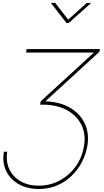

<svg xmlns="http://www.w3.org/2000/svg" viewBox="-20 -1058 702 1294"><path d="M6.3 -35.2H28.8Q18.6 31.2 43.2 83Q67.9 134.8 119.6 164.1Q171.4 193.4 240.7 193.4Q316.4 193.4 381.1 159.2Q445.8 125 489.7 64.2Q533.7 3.4 546.4 -75.2Q559.1 -152.8 529.8 -214.1Q500.5 -275.4 437.3 -312.3Q374 -349.1 284.7 -352.5H250.5L254.4 -375L628.4 -717.8L625.5 -704.1H155.8L159.7 -727.5H652.8L649.9 -709L288.6 -377.9V-375Q386.2 -371.1 453.9 -330.8Q521.5 -290.5 552 -224.1Q582.5 -157.7 568.8 -75.2Q559.1 -18.1 532 34.2Q504.9 86.4 462.2 127.4Q419.4 168.5 364 192.1Q308.6 215.8 241.7 215.8Q165 215.8 107.4 183.8Q49.8 151.9 22 95.2Q-5.9 38.6 6.3 -35.2ZM352.5 -1038.1 439.5 -925.8 564.5 -1038.1H592.8L592.3 -1036.1L442.9 -902.8H428.2L324.7 -1036.1V-1038.1Z"/></svg>

Font: Inter 24pt Thin
Style: Italic
Weight: 250
Italic angle: -9.3988°
Version: Version 4.001;git-66647c0bb